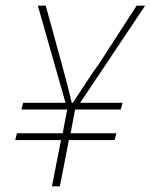

<svg xmlns="http://www.w3.org/2000/svg" viewBox="-20 -660 534 680"><path d="M164 0 196 -164H34L40 -188H202L218 -272H56L62 -296H212L114 -640H142L198 -436Q207 -403 216 -369Q225 -335 234 -296H238Q264 -335 286 -369Q308 -403 332 -436L464 -640H494L264 -296H414L408 -272H246L230 -188H392L386 -164H224L192 0Z"/></svg>

Font: Source Sans 3
Style: Italic
Weight: 200
Italic angle: -11°
Designer: Paul D. Hunt
Foundry: Adobe
Version: Version 3.046;hotconv 1.0.118;makeotfexe 2.5.65603